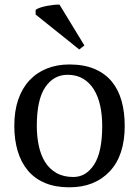

<svg xmlns="http://www.w3.org/2000/svg" viewBox="-20 -787 593 819"><path d="M41 0ZM41 -250Q41 -313 57.5 -361.5Q74 -410 105 -443.5Q136 -477 179.5 -494.5Q223 -512 276 -512Q338 -512 383 -493Q428 -474 456.5 -439.5Q485 -405 498.5 -357Q512 -309 512 -250Q512 -124 448 -56Q384 12 276 12Q216 12 172 -6.5Q128 -25 99 -59.5Q70 -94 55.5 -142.5Q41 -191 41 -250ZM137 -250Q137 -205 145.5 -165Q154 -125 172.5 -95.5Q191 -66 221 -49Q251 -32 293 -32Q347 -32 381.5 -85Q416 -138 416 -250Q416 -296 407.5 -335.5Q399 -375 381 -404.5Q363 -434 335 -451Q307 -468 268 -468Q209 -468 173 -415Q137 -362 137 -250ZM340 -593 318 -576 132 -725V-745Q138 -750 151.5 -754.5Q165 -759 181 -762Q197 -765 211.5 -766.5Q226 -768 234 -767Z"/></svg>

Font: PT Serif
Style: Regular
Weight: 400
Designer: A.Korolkova, O.Umpeleva, V.Yefimov
Foundry: ParaType Ltd
Version: Version 1.000W OFL; ttfautohint (v1.6)